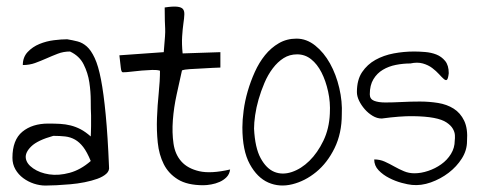

<svg xmlns="http://www.w3.org/2000/svg" viewBox="-20 -574 1496 596"><path d="M18.6 -84Q18.6 -139.6 49.3 -165Q80.1 -190.4 129.9 -190.4Q149.4 -190.4 166.5 -189.5Q183.6 -188.5 199.2 -184.6Q214.8 -180.7 230 -172.9Q245.1 -165 261.7 -150.4Q261.7 -153.3 262.2 -162.6Q262.7 -171.9 262.7 -182.6Q262.7 -193.4 262.7 -202.6Q262.7 -211.9 262.7 -215.8Q261.7 -233.4 261.7 -261.2Q261.7 -289.1 257.3 -318.4Q252.9 -347.7 239.7 -374Q226.6 -400.4 197.3 -414.1Q176.8 -414.1 159.2 -407.2Q141.6 -400.4 124 -392.6Q106.4 -384.8 88.9 -378.4Q71.3 -372.1 50.8 -372.1Q50.8 -396.5 65.9 -412.6Q81.1 -428.7 102.5 -437.5Q124 -446.3 147.5 -449.2Q170.9 -452.1 188.5 -452.1Q206.1 -449.2 221.2 -445.3Q236.3 -441.4 249.5 -429.7Q262.7 -418 273.9 -394Q285.2 -370.1 293.5 -327.1Q301.8 -284.2 308.1 -218.3Q314.5 -152.3 318.4 -56.6Q320.3 -43.9 310.1 -34.7Q299.8 -25.4 282.2 -19Q264.6 -12.7 242.7 -8.3Q220.7 -3.9 198.2 -2Q175.8 0 155.3 1Q134.8 2 121.1 2Q103.5 2 85.4 -3.9Q67.4 -9.8 52.2 -21Q37.1 -32.2 27.8 -48.3Q18.6 -64.5 18.6 -84ZM145.5 -152.3Q96.7 -138.7 77.1 -119.6Q57.6 -100.6 60.1 -83Q62.5 -65.4 83 -51.3Q103.5 -37.1 132.8 -32.7Q162.1 -28.3 196.3 -37.6Q230.5 -46.9 261.7 -74.2Q250 -102.5 238.3 -117.7Q226.6 -132.8 212.9 -140.6Q199.2 -148.4 182.6 -150.4Q166 -152.3 145.5 -152.3Z M476.6 -354.5Q467.8 -357.4 452.6 -356.9Q437.5 -356.4 420.4 -355Q403.3 -353.5 387.7 -351.6Q372.1 -349.6 361.3 -349.6Q356.4 -349.6 355 -363.8Q353.5 -377.9 350.6 -402.3L488.3 -412.1Q491.2 -446.3 492.2 -460.9Q493.2 -475.6 492.7 -485.8Q492.2 -496.1 491.7 -509.3Q491.2 -522.5 491.2 -550.8Q516.6 -554.7 529.8 -553.2Q543 -551.8 547.9 -545.9Q552.7 -540 552.2 -528.8Q551.8 -517.6 549.3 -501Q546.9 -484.4 545.4 -460.9Q543.9 -437.5 546.9 -408.2L664.1 -412.1V-364.3Q656.2 -364.3 639.6 -363.3Q623 -362.3 604 -361.3Q585 -360.4 568.8 -359.4Q552.7 -358.4 544.9 -355.5Q537.1 -320.3 528.3 -280.3Q519.5 -240.2 516.6 -201.2Q513.7 -162.1 518.6 -128.4Q523.4 -94.7 543 -72.8Q562.5 -50.8 598.6 -42.5Q634.8 -34.2 694.3 -47.9Q692.4 -33.2 683.1 -23.9Q673.8 -14.6 661.6 -9.3Q649.4 -3.9 635.7 -1.5Q622.1 1 611.3 1Q561.5 1 532.2 -17.1Q502.9 -35.2 488.3 -64.5Q473.6 -93.8 469.7 -131.3Q465.8 -168.9 467.3 -208Q468.8 -247.1 472.7 -285.2Q476.6 -323.2 476.6 -354.5Z M732.4 -178.7Q732.4 -201.2 736.3 -231Q740.2 -260.7 749 -291Q757.8 -321.3 771 -350.6Q784.2 -379.9 802.7 -402.8Q821.3 -425.8 845.7 -439.9Q870.1 -454.1 900.4 -454.1Q931.6 -454.1 958.5 -432.6Q985.4 -411.1 1004.4 -377Q1023.4 -342.8 1033.2 -300.8Q1043 -258.8 1041 -218.8Q1041 -160.2 1018.6 -114.3Q996.1 -68.4 961.4 -40Q926.8 -11.7 887.2 -2Q847.7 7.8 813 -7.3Q778.3 -22.5 755.4 -64.5Q732.4 -106.4 732.4 -178.7ZM768.6 -174.8Q771.5 -115.2 789.1 -83Q806.6 -50.8 831.5 -40.5Q856.4 -30.3 885.7 -40Q915 -49.8 940.4 -74.7Q965.8 -99.6 983.9 -137.2Q1002 -174.8 1003.9 -221.7Q1005.9 -256.8 998.5 -290Q991.2 -323.2 978 -349.1Q964.8 -375 945.8 -390.1Q926.8 -405.3 902.3 -405.3Q878.9 -405.3 860.4 -393.6Q841.8 -381.8 826.7 -361.8Q811.5 -341.8 800.8 -316.4Q790 -291 782.7 -265.6Q775.4 -240.2 772 -216.3Q768.6 -192.4 768.6 -174.8Z M1141.6 -79.1Q1159.2 -79.1 1174.3 -72.3Q1189.5 -65.4 1204.1 -57.1Q1218.8 -48.8 1233.9 -42.5Q1249 -36.1 1266.6 -36.1Q1287.1 -36.1 1309.1 -43.5Q1331.1 -50.8 1349.6 -64Q1368.2 -77.1 1379.9 -96.2Q1391.6 -115.2 1391.6 -137.7Q1392.6 -144.5 1392.1 -154.3Q1391.6 -164.1 1385.7 -174.3Q1379.9 -184.6 1366.2 -193.8Q1352.5 -203.1 1326.7 -208Q1300.8 -212.9 1261.7 -213.4Q1222.7 -213.9 1165 -206.1Q1150.4 -206.1 1136.7 -214.4Q1123 -222.7 1112.3 -234.9Q1101.6 -247.1 1094.7 -261.2Q1087.9 -275.4 1087.9 -288.1Q1087.9 -326.2 1104 -350.1Q1120.1 -374 1145.5 -388.2Q1170.9 -402.3 1202.1 -408.2Q1233.4 -414.1 1265.6 -414.1Q1280.3 -414.1 1299.3 -412.6Q1318.4 -411.1 1334.5 -404.8Q1350.6 -398.4 1361.8 -384.8Q1373 -371.1 1373 -346.7Q1371.1 -330.1 1367.7 -326.7Q1364.3 -323.2 1357.9 -328.6Q1351.6 -334 1342.8 -343.8Q1334 -353.5 1321.8 -362.8Q1309.6 -372.1 1292.5 -377Q1275.4 -381.8 1253.9 -377Q1231.4 -377 1209 -372.6Q1186.5 -368.2 1168.5 -357.4Q1150.4 -346.7 1139.2 -328.1Q1127.9 -309.6 1127.9 -281.2Q1127.9 -266.6 1141.1 -261.2Q1154.3 -255.9 1176.3 -255.9Q1198.2 -255.9 1226.1 -257.3Q1253.9 -258.8 1283.2 -258.8Q1312.5 -258.8 1339.8 -254.4Q1367.2 -250 1388.2 -236.8Q1409.2 -223.6 1420.9 -199.2Q1432.6 -174.8 1429.7 -135.7Q1429.7 -107.4 1413.6 -82Q1397.5 -56.6 1372.6 -37.6Q1347.7 -18.6 1317.4 -7.8Q1287.1 2.9 1258.8 0Q1247.1 -1 1227.1 -6.3Q1207 -11.7 1188 -21.5Q1168.9 -31.2 1155.3 -45.4Q1141.6 -59.6 1141.6 -79.1Z"/></svg>

Font: Annie Use Your Telescope
Style: Regular
Weight: 400
Version: Version 1.003 2001